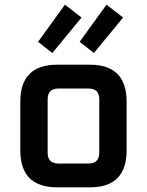

<svg xmlns="http://www.w3.org/2000/svg" viewBox="-20 -802 629 822"><path d="M67 -158V-367Q67 -525 225 -525H365Q522 -525 522 -367V-158Q522 0 365 0H225Q67 0 67 -158ZM184 -148Q184 -102 230 -102H359Q405 -102 405 -148V-377Q405 -423 359 -423H230Q184 -423 184 -377ZM143 -623 258 -782 329 -727 204 -575ZM321 -623 436 -782 507 -727 382 -575Z"/></svg>

Font: Oxanium SemiBold
Style: Regular
Weight: 600
Designer: Severin Meyer
Version: Version 2.000